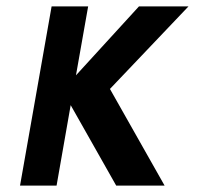

<svg xmlns="http://www.w3.org/2000/svg" viewBox="-20 -573 640 599"><path d="M200.5 -245 156.5 6H42.5L141 -553H255L217 -338L413.5 -553H568L323 -295.5L493.5 6H342.5Z"/></svg>

Font: JuliaMono ExtraBoldItalic
Style: Regular
Weight: 800
Italic angle: -9°
Monospace: yes
Designer: cormullion
Foundry: corm
Version: Version 0.049; ttfautohint (v1.8.4)